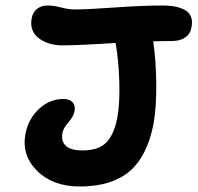

<svg xmlns="http://www.w3.org/2000/svg" viewBox="-20 -698 709 689"><path d="M266.1 -28.8Q169.4 -28.8 112.8 -85.2Q56.2 -141.6 71.8 -220.2Q82.5 -272.5 120.4 -307.6Q158.2 -342.8 208 -342.8Q230 -342.8 240.7 -330.6Q251.5 -318.4 247.1 -296.9Q243.7 -280.3 225.3 -258.8Q207 -237.3 204.1 -221.2Q198.7 -192.4 215.6 -175.3Q232.4 -158.2 276.9 -158.2Q332.5 -158.2 360.6 -185.8Q388.7 -213.4 400.9 -274.9Q410.2 -327.1 408.2 -401.9Q406.2 -476.6 395 -543.9Q261.2 -535.2 205.1 -535.2Q152.3 -535.2 118.4 -561.5Q84.5 -587.9 94.2 -634.8Q98.1 -654.3 113 -666.3Q127.9 -678.2 150.9 -678.2Q172.9 -678.2 199.5 -671.1Q226.1 -664.1 248 -664.1Q293.5 -664.1 391.4 -671.1Q489.3 -678.2 564.9 -678.2Q588.4 -678.2 606.9 -674.8Q625.5 -671.4 641.8 -663.1Q658.2 -654.8 665 -638.7Q671.9 -622.6 667 -599.1Q662.6 -575.7 644.3 -563.2Q626 -550.8 596.2 -550.8Q585 -550.8 563 -550.3Q541 -549.8 529.8 -549.8Q540 -481 540.8 -397Q541.5 -313 530.8 -252.9Q507.8 -135.7 443.8 -82.3Q379.9 -28.8 266.1 -28.8Z"/></svg>

Font: Shantell Sans Irregular Bouncy
Style: Italic
Weight: 600
Italic angle: -11.31°
Designer: Stephen Nixon, Anya Danilova, Shantell Martin
Foundry: Arrow Type
Version: Version 1.006;[9816181b4]